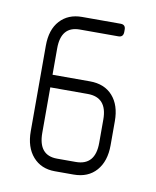

<svg xmlns="http://www.w3.org/2000/svg" viewBox="-56 -449 403 495"><g transform="rotate(10 145.5 -202.0)"><path d="M169 0H120Q84 0 62.5 -24.5Q41 -49 41 -91V-315Q41 -357 62.5 -380.5Q84 -404 120 -404H221Q234 -404 234 -391V-385Q234 -371 221 -371H120Q71 -371 71 -313V-244H169Q207 -244 228.5 -220Q250 -196 250 -154V-91Q250 -49 228.5 -24.5Q207 0 169 0ZM220 -153Q220 -211 169 -211H71V-92Q71 -33 120 -33H169Q220 -33 220 -92Z"/></g></svg>

Font: Chathura
Style: Regular
Weight: 300
Designer: Appaji Ambarisha Darbha
Foundry: Aditya Fonts
Version: Version 1.00 2015